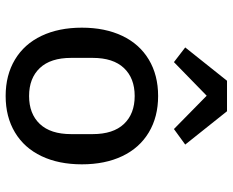

<svg xmlns="http://www.w3.org/2000/svg" viewBox="-92 -720 824 680"><g transform="rotate(90 320.0 -380.0)"><path d="M78 -258Q78 -340 107 -401Q136 -462 191 -495Q246 -528 320 -528Q394 -528 449 -495Q504 -462 533 -401Q562 -340 562 -258Q562 -176 533 -115Q504 -54 449 -21Q394 12 320 12Q246 12 191 -21Q136 -54 107 -115Q78 -176 78 -258ZM320 -71Q383 -71 419 -109Q455 -147 455 -220V-296Q455 -369 419 -407Q383 -445 320 -445Q257 -445 221 -407Q185 -369 185 -296V-220Q185 -147 221 -109Q257 -71 320 -71ZM374 -772 492 -624 437 -584 319 -700 200 -584 148 -624 266 -772Z"/></g></svg>

Font: Writer Medium
Style: Regular
Weight: 500
Monospace: yes
Designer: Mike Abbink, Paul van der Laan, Pieter van Rosmalen
Foundry: Bold Monday
Version: Version 2.001 2020